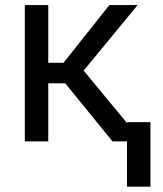

<svg xmlns="http://www.w3.org/2000/svg" viewBox="-20 -548 630 744"><path d="M232.9 -225.1 416 0H530.8L304.2 -274.4L513.2 -528.3H403.8L226.1 -304.7H167V-528.3H76.2V0H167V-225.1ZM563 175.3V-74.7H472.2V175.3Z"/></svg>

Font: FAU Chimera
Style: Regular
Weight: 400
Version: Version 1.002;hotconv 1.0.117;makeotfexe 2.5.65602